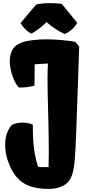

<svg xmlns="http://www.w3.org/2000/svg" viewBox="-20 -1004 585 1235"><path d="M27.8 22C75.2 166.5 155.3 210.9 293.5 210.9C346.7 210.9 396 196.3 423.8 159.2C446.8 128.4 454.1 86.9 459 42.5C468.8 -43 476.1 -344.2 480.5 -441.4C482.4 -488.3 487.3 -638.2 489.3 -705.1L463.4 -735.4C408.2 -744.6 339.4 -751 277.3 -751C249.5 -751 222.7 -749.5 199.2 -746.6C161.6 -742.2 130.4 -737.3 106.4 -724.6C64 -707 43 -667 43 -608.9C43 -542 77.6 -460.4 101.6 -441.4C137.2 -440.4 163.6 -443.8 201.7 -453.1L203.1 -590.3C231.4 -592.8 263.2 -594.2 288.6 -595.2C286.6 -571.3 285.6 -535.6 285.6 -493.7C285.6 -438 287.1 -371.6 289.1 -306.6C292 -209 293.9 -107.4 293.9 -27.8C293.9 11.2 293.5 44.9 292.5 70.8C284.2 69.8 270 71.3 254.9 71.3C244.6 71.3 233.9 70.8 224.6 68.4C190.4 -40 192.4 -123 190.9 -202.6C169.9 -211.9 147.5 -215.3 126 -215.3C98.1 -215.3 72.3 -209 54.7 -199.7C23.4 -162.6 13.2 -115.7 13.2 -72.3C13.2 -36.1 20 -2.4 27.8 22ZM182.1 -787.6C209 -802.7 249 -830.1 279.3 -861.8C315.4 -829.6 353.5 -805.2 394 -785.6C426.8 -793.9 467.8 -835.4 476.6 -857.4L377.9 -978.5C363.3 -981.9 328.1 -983.9 302.2 -983.9C269.5 -983.9 226.1 -980.5 211.4 -973.6L112.3 -855.5C125.5 -831.5 153.8 -800.3 182.1 -787.6Z"/></svg>

Font: Kavoon
Style: Regular
Weight: 400
Designer: Viktoriya Grabowska
Foundry: Viktoriya Grabowska
Version: Version 1.002